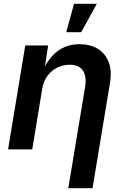

<svg xmlns="http://www.w3.org/2000/svg" viewBox="-20 -785 653 1009"><path d="M202.1 -319.8 149.4 0H22.5L112.8 -545.9H232.9L212.4 -411.1H202.6Q225.6 -458.5 253.9 -490Q282.2 -521.5 317.9 -537.1Q353.5 -552.7 397 -552.7Q453.6 -552.7 493.4 -528.8Q533.2 -504.9 551 -459Q568.8 -413.1 557.6 -347.2L466.3 204.1H338.9L427.2 -327.6Q436.5 -383.3 415.8 -414.1Q395 -444.8 345.7 -444.8Q312.5 -444.8 282 -430.2Q251.5 -415.5 230.2 -387.7Q209 -359.9 202.1 -319.8ZM328.1 -615.7 369.1 -765.1H488.8L406.7 -615.7Z"/></svg>

Font: Inter SemiBold
Style: Italic
Weight: 600
Italic angle: -9.3988°
Designer: Rasmus Andersson
Foundry: rsms
Version: Version 4.001;git-66647c0bb